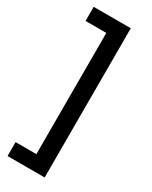

<svg xmlns="http://www.w3.org/2000/svg" viewBox="-209 -730 708 896"><g transform="rotate(30 145.0 -282.0)"><path d="M209 120H121V-669H209ZM209 120H9V45H209ZM209 -608H9V-684H209Z"/></g></svg>

Font: Bricolage Grotesque 16pt
Style: Regular
Weight: 400
Version: Version 1.001;gftools[0.9.33.dev8+g029e19f]